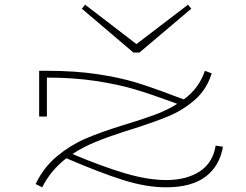

<svg xmlns="http://www.w3.org/2000/svg" viewBox="-20 -786 1050 819"><path d="M931 -160Q917 -78 857 -32.5Q797 13 688 13Q604 13 505.5 -18Q407 -49 263 -111Q196 -59 160 13L132 -1Q166 -72 222.5 -119Q279 -166 343.5 -194Q408 -222 502 -251Q588 -277 640.5 -296.5Q693 -316 736 -343L712 -352Q622 -385 553 -405.5Q484 -426 389.5 -440.5Q295 -455 180 -455V-289H147V-484H180Q301 -484 396.5 -469.5Q492 -455 560.5 -434Q629 -413 715 -380L764 -362Q829 -409 854 -484L883 -473Q862 -405 812 -361Q762 -317 701.5 -291.5Q641 -266 540 -234L508 -224Q437 -201 385 -179.5Q333 -158 289 -129Q420 -74 516 -46Q612 -18 689 -18Q775 -18 831.5 -54.5Q888 -91 900 -165ZM796 -749 575 -562H549L329 -749L343 -766L562 -598L782 -766Z"/></svg>

Font: BioRhyme Expanded ExtraLight
Style: Regular
Weight: 275
Width: 7
Designer: Aoife Mooney
Foundry: Aoife Mooney Type
Version: Version 1.000